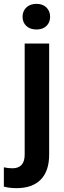

<svg xmlns="http://www.w3.org/2000/svg" viewBox="-70 -761 331 996"><path d="M119 -741Q152 -741 171 -722Q190 -703 190 -674Q190 -645 171 -626.5Q152 -608 119 -608Q86 -608 66.5 -626.5Q47 -645 47 -674Q47 -703 66.5 -722Q86 -741 119 -741ZM16 215Q-21 215 -50 207V107Q-27 112 -6 112Q58 112 58 41V-535H185V41Q185 126 141.5 170.5Q98 215 16 215Z"/></svg>

Font: Freesentation 7 Bold
Style: Regular
Weight: 700
Designer: glyphs from Roboto by Christian Robertson / Hangul glyphs from Noto Sans CJK(Source Han Sans) by Jang Soo-young and Kang
Foundry: PT&
Version: Version 2.001